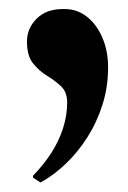

<svg xmlns="http://www.w3.org/2000/svg" viewBox="-20 -170 276 413"><path d="M67 222.5 51 212V208Q73.5 185 90 159.5Q106.5 134 115.5 106.2Q124.5 78.5 124.5 50.5Q124.5 28 111.5 15.8Q98.5 3.5 81.2 -7Q64 -17.5 51 -33.8Q38 -50 38 -80.5Q38 -109 58.8 -129.8Q79.5 -150.5 114.5 -150.5H120Q146 -150.5 167 -134Q188 -117.5 200.2 -89Q212.5 -60.5 212.5 -25Q212.5 17 200.5 55Q188.5 93 168 125.2Q147.5 157.5 121.5 182.2Q95.5 207 68 222Z"/></svg>

Font: Merriweather 144pt Black
Style: Regular
Weight: 900
Version: Version 2.100